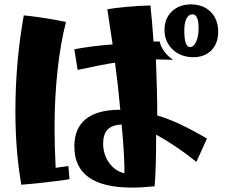

<svg xmlns="http://www.w3.org/2000/svg" viewBox="-20 -831 1042 873"><path d="M318 -165Q318 -248 370.5 -290Q423 -332 527 -332Q516 -452 503 -546Q447 -538 333 -513L318 -607Q397 -622 492 -629L468 -789Q504 -795 558 -800Q612 -805 664 -806Q672 -733 678 -642H706Q717 -594 767 -559L689 -561Q695 -410 695 -306Q787 -280 921 -201L873 -95Q788 -164 690 -219Q690 -65 683 16Q628 22 580 22Q318 22 318 -165ZM50 -326Q50 -547 88 -761Q124 -758 179.5 -749.5Q235 -741 280 -731Q255 -635 241.5 -510Q228 -385 228 -250Q228 -170 233 -68L291 -76L296 -16Q179 1 77 9Q50 -144 50 -326ZM533 -265Q490 -263 469.5 -242Q449 -221 449 -179Q449 -129 476 -91Q503 -53 546 -43Q546 -130 533 -265ZM728 -695Q728 -747 761.5 -779Q795 -811 848 -811Q904 -811 938 -777Q972 -743 972 -687Q972 -634 941.5 -602.5Q911 -571 859 -571Q802 -571 765 -606Q728 -641 728 -695ZM883 -703Q883 -766 855 -766Q838 -766 828 -746.5Q818 -727 818 -692Q818 -617 844 -617Q861 -617 872 -641.5Q883 -666 883 -703Z"/></svg>

Font: Otomanopee One
Style: Regular
Weight: 400
Designer: Das Ende der Wildnis
Foundry: Gutenberg Labo
Version: Version 3.005